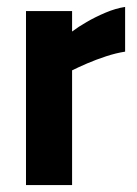

<svg xmlns="http://www.w3.org/2000/svg" viewBox="-20 -534 395 554"><path d="M55 0V-502H188V-443Q205 -456 230 -470.5Q255 -485 284.5 -497.5Q314 -510 341 -514V-385Q315 -381 286 -371.5Q257 -362 231.5 -351Q206 -340 188 -331V0Z"/></svg>

Font: Cairo Play
Style: Bold
Weight: 700
Version: Version 3.119